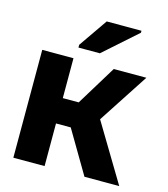

<svg xmlns="http://www.w3.org/2000/svg" viewBox="-113 -855 827 944"><g transform="rotate(15 300.0 -383.0)"><path d="M43 0V-549H202V-346H283L407 -549H573L406 -293L582 0H405L277 -217H202V0ZM212 -606V-620L313 -766H490V-756L321 -606Z"/></g></svg>

Font: Noto Sans Mono ExtraBold
Style: Regular
Weight: 800
Designer: Monotype Design Team
Foundry: Monotype Imaging Inc.
Version: Version 2.014